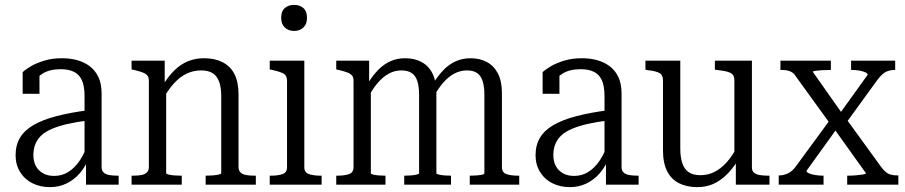

<svg xmlns="http://www.w3.org/2000/svg" viewBox="-20 -758 3716 788"><path d="M345 -306V-264Q296 -258 258.5 -249.5Q221 -241 194 -229.5Q167 -218 150.5 -203Q134 -188 125.5 -167.5Q117 -147 117 -121Q117 -95 127.5 -76Q138 -57 157 -46.5Q176 -36 202 -36Q234 -36 260 -52Q286 -68 306.5 -98Q327 -128 340 -168L346 -112Q331 -74 307.5 -47Q284 -20 253 -5Q222 10 185 10Q145 10 113 -6Q81 -22 62.5 -52Q44 -82 44 -121Q44 -162 62 -192.5Q80 -223 117 -244.5Q154 -266 210.5 -281Q267 -296 345 -306ZM333 0V-108L327 -109V-363Q327 -405 316 -429Q305 -453 283 -463.5Q261 -474 229 -474Q183 -474 154 -455.5Q125 -437 108 -410Q106 -420 108 -428.5Q110 -437 115 -444.5Q120 -452 126.5 -457Q133 -462 142 -465V-373H73V-462Q86 -474 108.5 -487Q131 -500 163 -509.5Q195 -519 234 -519Q268 -519 297 -511Q326 -503 348.5 -486Q371 -469 384 -441.5Q397 -414 397 -373V-72Q397 -58 405.5 -50Q414 -42 429 -39.5Q444 -37 464 -37H467V0Z M520 0V-37H525Q545 -37 559.5 -39.5Q574 -42 582.5 -50Q591 -58 591 -72V-426Q591 -441 584.5 -448.5Q578 -456 564.5 -461Q551 -466 530 -471L520 -473V-509H656V-402L662 -395V-47Q662 -44 672 -41.5Q682 -39 696.5 -38Q711 -37 723 -37H726V0ZM1030 0H824V-37H825Q837 -37 851.5 -38Q866 -39 877 -41.5Q888 -44 888 -47V-362Q888 -399 879.5 -422.5Q871 -446 853 -457.5Q835 -469 805 -469Q774 -469 746.5 -456Q719 -443 695 -417Q671 -391 650 -353L649 -409Q671 -445 696 -469.5Q721 -494 751 -506.5Q781 -519 818 -519Q861 -519 893 -503Q925 -487 942 -454.5Q959 -422 959 -369V-72Q959 -58 967.5 -50Q976 -42 991 -39.5Q1006 -37 1025 -37H1030Z M1187 -631Q1164 -631 1149 -645Q1134 -659 1134 -685Q1134 -712 1149 -725Q1164 -738 1187 -738Q1210 -738 1225 -725Q1240 -712 1240 -685Q1240 -659 1225 -645Q1210 -631 1187 -631ZM1229 -509V-71Q1229 -50 1248 -43.5Q1267 -37 1296 -37H1300V0H1087V-37H1092Q1121 -37 1139.5 -43.5Q1158 -50 1158 -71V-426Q1158 -448 1143.5 -456Q1129 -464 1097 -471L1087 -473V-509Z M1360 0V-37H1365Q1394 -37 1412.5 -43.5Q1431 -50 1431 -72V-426Q1431 -441 1424.5 -448.5Q1418 -456 1404.5 -461Q1391 -466 1370 -471L1360 -473V-509H1495V-403L1502 -396V-47Q1502 -44 1511.5 -41.5Q1521 -39 1535 -38Q1549 -37 1560 -37H1562V0ZM1831 0H1639V-37H1641Q1652 -37 1666 -38Q1680 -39 1690 -41.5Q1700 -44 1700 -47V-368Q1700 -402 1693 -424.5Q1686 -447 1670 -458Q1654 -469 1627 -469Q1600 -469 1576 -456Q1552 -443 1530.5 -418Q1509 -393 1490 -357V-416Q1511 -450 1533.5 -472.5Q1556 -495 1583 -507Q1610 -519 1643 -519Q1682 -519 1711 -503Q1740 -487 1755.5 -455.5Q1771 -424 1771 -376V-47Q1771 -44 1781 -41.5Q1791 -39 1805 -38Q1819 -37 1830 -37H1831ZM2111 0H1908V-37H1910Q1922 -37 1935.5 -38Q1949 -39 1958.5 -41Q1968 -43 1968 -47V-368Q1968 -402 1961 -424.5Q1954 -447 1938.5 -458Q1923 -469 1896 -469Q1869 -469 1844.5 -456Q1820 -443 1798.5 -418Q1777 -393 1757 -356L1756 -413Q1778 -448 1801 -471.5Q1824 -495 1851.5 -507Q1879 -519 1911 -519Q1950 -519 1979 -503Q2008 -487 2024 -455.5Q2040 -424 2040 -376V-72Q2040 -50 2058.5 -43.5Q2077 -37 2106 -37H2111Z M2479 -306V-264Q2430 -258 2392.5 -249.5Q2355 -241 2328 -229.5Q2301 -218 2284.5 -203Q2268 -188 2259.5 -167.5Q2251 -147 2251 -121Q2251 -95 2261.5 -76Q2272 -57 2291 -46.5Q2310 -36 2336 -36Q2368 -36 2394 -52Q2420 -68 2440.5 -98Q2461 -128 2474 -168L2480 -112Q2465 -74 2441.5 -47Q2418 -20 2387 -5Q2356 10 2319 10Q2279 10 2247 -6Q2215 -22 2196.5 -52Q2178 -82 2178 -121Q2178 -162 2196 -192.5Q2214 -223 2251 -244.5Q2288 -266 2344.5 -281Q2401 -296 2479 -306ZM2467 0V-108L2461 -109V-363Q2461 -405 2450 -429Q2439 -453 2417 -463.5Q2395 -474 2363 -474Q2317 -474 2288 -455.5Q2259 -437 2242 -410Q2240 -420 2242 -428.5Q2244 -437 2249 -444.5Q2254 -452 2260.5 -457Q2267 -462 2276 -465V-373H2207V-462Q2220 -474 2242.5 -487Q2265 -500 2297 -509.5Q2329 -519 2368 -519Q2402 -519 2431 -511Q2460 -503 2482.5 -486Q2505 -469 2518 -441.5Q2531 -414 2531 -373V-72Q2531 -58 2539.5 -50Q2548 -42 2563 -39.5Q2578 -37 2598 -37H2601V0Z M2772 -509V-149Q2772 -112 2780.5 -87.5Q2789 -63 2807 -51Q2825 -39 2855 -39Q2886 -39 2912.5 -52.5Q2939 -66 2962.5 -92Q2986 -118 3006 -157L3008 -99Q2985 -63 2960 -39Q2935 -15 2906 -2.5Q2877 10 2842 10Q2799 10 2767 -6Q2735 -22 2718 -55.5Q2701 -89 2701 -141V-429Q2701 -451 2685 -459Q2669 -467 2638 -470L2629 -472V-509ZM3066 -509V-70Q3066 -57 3074.5 -49.5Q3083 -42 3098.5 -39.5Q3114 -37 3134 -37H3138V0H3000V-108L2994 -116V-429Q2994 -451 2977.5 -459Q2961 -467 2928 -470L2914 -472V-509Z M3667 0H3457V-37H3459Q3477 -37 3494 -38.5Q3511 -40 3522.5 -42Q3534 -44 3534 -47L3396 -240L3392 -243L3248 -442Q3241 -454 3232.5 -460Q3224 -466 3212.5 -468.5Q3201 -471 3185 -471H3183V-509H3390V-471H3389Q3372 -471 3355 -470Q3338 -469 3327 -467.5Q3316 -466 3316 -463L3445 -280L3449 -276L3597 -72Q3606 -60 3615.5 -52Q3625 -44 3636.5 -41Q3648 -38 3665 -38H3667ZM3176 0V-38H3177Q3196 -38 3214 -46.5Q3232 -55 3247 -76L3387 -267L3421 -239L3290 -57Q3290 -51 3300.5 -46.5Q3311 -42 3327 -39.5Q3343 -37 3359 -37H3360V0ZM3448 -247 3418 -280 3541 -451Q3541 -457 3531 -461.5Q3521 -466 3506 -468.5Q3491 -471 3476 -471H3473V-509H3654V-471H3653Q3638 -471 3625.5 -467Q3613 -463 3602 -453.5Q3591 -444 3578 -426Z"/></svg>

Font: Roboto Serif 28pt Condensed Light
Style: Regular
Weight: 300
Width: 3
Designer: Greg Gazdowicz
Foundry: Commercial Type
Version: Version 1.008